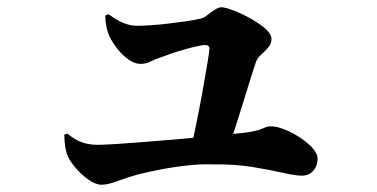

<svg xmlns="http://www.w3.org/2000/svg" viewBox="-20 -528 1040 529"><path d="M506 -119Q514 -153 523 -197.5Q532 -242 539.5 -284.5Q547 -327 552 -357Q557 -387 557 -394Q557 -404 545 -404Q538 -404 522.5 -400.5Q507 -397 489 -392Q471 -387 453.5 -381Q436 -375 423 -370Q405 -364 393.5 -358Q382 -352 367 -352Q351 -352 334 -364Q317 -376 303 -394Q289 -412 281 -429Q276 -441 273 -455.5Q270 -470 270 -485L279 -489Q300 -473 319.5 -465Q339 -457 357 -457Q373 -457 396 -458.5Q419 -460 444.5 -463Q470 -466 493.5 -469.5Q517 -473 534 -477Q542 -479 551.5 -486.5Q561 -494 571.5 -501Q582 -508 590 -508Q600 -508 622.5 -499.5Q645 -491 669.5 -477.5Q694 -464 711 -449Q728 -434 728 -421Q728 -407 718.5 -396.5Q709 -386 699 -377Q689 -368 685 -357Q680 -342 671 -313.5Q662 -285 651.5 -250.5Q641 -216 630 -182Q619 -148 609 -120ZM260 -19Q243 -19 223 -33.5Q203 -48 187.5 -66.5Q172 -85 166 -99Q158 -119 157 -157L166 -160Q184 -144 204 -136.5Q224 -129 249 -129Q266 -129 304.5 -131.5Q343 -134 392.5 -138Q442 -142 493 -146.5Q544 -151 586.5 -155.5Q629 -160 652 -162Q689 -167 702.5 -173.5Q716 -180 726 -180Q743 -180 765 -171Q787 -162 808 -148Q829 -134 842 -119Q855 -104 855 -91Q855 -71 843 -57.5Q831 -44 812 -44Q794 -44 759 -52Q724 -60 675 -68Q626 -76 565 -75Q537 -76 510 -73.5Q483 -71 457 -67Q431 -63 407 -58Q383 -53 362 -48Q330 -39 303.5 -29Q277 -19 260 -19Z"/></svg>

Font: Noto Serif JP ExtraBold
Style: Regular
Weight: 800
Designer: Ryoko NISHIZUKA 西塚涼子 (kana & ideographs); Frank Grießhammer (Latin, Greek & Cyrillic); Wenlong ZHANG 张文龙 (bopomofo); San
Foundry: Adobe
Version: Version 2.003-H1;hotconv 1.1.1;makeotfexe 2.6.0